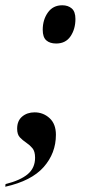

<svg xmlns="http://www.w3.org/2000/svg" viewBox="-30 -561 356 728"><path d="M183 -396Q159 -396 145.5 -408Q132 -420 132 -448Q132 -486 151.5 -513.5Q171 -541 206 -541Q228 -541 242 -529Q256 -517 256 -489Q256 -451 237.5 -423.5Q219 -396 183 -396ZM-9 137Q47 123 75 99.5Q103 76 103 37Q103 13 93 1Q83 -11 69.5 -20Q56 -29 45.5 -40Q35 -51 35 -73Q35 -103 54 -119Q73 -135 101 -135Q134 -135 158 -113Q182 -91 182 -50Q182 20 135.5 72.5Q89 125 -10 147Z"/></svg>

Font: Noto Serif Display Medium
Style: Italic
Weight: 500
Italic angle: -12°
Designer: Monotype Design Team
Foundry: Monotype Imaging Inc.
Version: Version 2.009